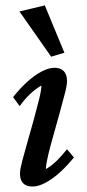

<svg xmlns="http://www.w3.org/2000/svg" viewBox="-20 -681 321 709"><path d="M99.6 7.8Q77.1 7.8 65.4 -4.4Q53.7 -16.6 53.7 -40Q53.7 -54.7 62 -86.4Q70.3 -118.2 82 -158.7Q93.8 -199.2 105 -240.2Q116.2 -281.2 124.5 -314.9Q132.8 -348.6 132.8 -365.2Q112.3 -353.5 92.3 -335Q72.3 -316.4 52.7 -289.1L28.3 -322.3Q52.7 -353.5 79.6 -377.9Q106.4 -402.3 132.8 -416.5Q159.2 -430.7 181.6 -430.7Q204.1 -430.7 215.8 -418Q227.5 -405.3 227.5 -381.8Q227.5 -366.2 219.2 -334.5Q210.9 -302.7 199.7 -261.7Q188.5 -220.7 176.8 -179.7Q165 -138.7 157.2 -105.5Q149.4 -72.3 149.4 -56.6Q169.9 -68.4 189 -86.9Q208 -105.5 227.5 -129.9L252.9 -99.6Q228.5 -69.3 201.7 -44.9Q174.8 -20.5 148.4 -6.3Q122.1 7.8 99.6 7.8ZM168.9 -471.7 51.8 -638.7 145.5 -661.1 217.8 -486.3Z"/></svg>

Font: Crimson Pro ExtraLight Medium
Style: Italic
Weight: 500
Italic angle: -12°
Version: Version 1.002